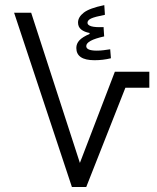

<svg xmlns="http://www.w3.org/2000/svg" viewBox="-20 -744 626 764"><path d="M266.1 0 36.1 -693.4H104L297.9 -95.7L437 -458.5H574.2V-395H479L323.2 0ZM356 -504.4Q283.7 -504.4 283.7 -553.2Q283.7 -570.3 295.9 -583.5Q308.1 -596.7 336.4 -608.9V-612.8Q315.4 -616.7 303 -626.7Q290.5 -636.7 290.5 -654.3Q290.5 -675.8 313.2 -693.6Q335.9 -711.4 395 -723.6L397.5 -685.1Q356.9 -677.2 342.5 -670.4Q328.1 -663.6 328.1 -653.3Q328.1 -644 343.3 -639.4Q358.4 -634.8 392.1 -636.2L394.5 -599.1Q323.2 -583.5 323.2 -560.5Q323.2 -542.5 365.2 -542.5Q379.4 -542.5 392.1 -544.2Q404.8 -545.9 418.5 -547.9L421.4 -512.2Q390.1 -504.4 356 -504.4Z"/></svg>

Font: Cascadia Mono PL Light
Style: Regular
Weight: 300
Monospace: yes
Designer: Aaron Bell
Foundry: Saja Typeworks
Version: Version 2404.023; ttfautohint (v1.8.4)